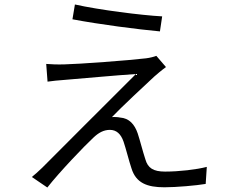

<svg xmlns="http://www.w3.org/2000/svg" viewBox="-20 -803 1040 856"><path d="M314 -783 303 -717C424 -694 595 -672 693 -663L703 -730C610 -735 421 -759 314 -783ZM720 -504 677 -554C667 -550 648 -545 631 -543C558 -534 327 -517 268 -516C237 -515 209 -516 186 -518L192 -439C214 -442 239 -445 270 -447C332 -452 507 -468 586 -473C488 -375 205 -93 168 -55C151 -38 133 -23 122 -14L191 33C245 -36 358 -154 396 -189C419 -211 442 -224 470 -224C499 -224 519 -206 531 -171C541 -142 556 -82 566 -53C586 13 636 32 713 32C766 32 856 24 897 17L902 -59C856 -47 779 -38 716 -38C663 -38 639 -54 628 -93C617 -126 604 -178 594 -208C580 -249 556 -276 515 -279C507 -281 489 -282 479 -281C518 -322 631 -428 667 -461C678 -471 703 -492 720 -504Z"/></svg>

Font: Noto Sans CJK JP DemiLight
Style: Regular
Weight: 350
Designer: Ryoko NISHIZUKA (kana & ideographs); Paul D. Hunt (Latin, Greek & Cyrillic); Wenlong ZHANG (bopomofo); Sandoll Communica
Foundry: Adobe Systems Incorporated
Version: Version 1.004;PS 1.004;hotconv 1.0.82;makeotf.lib2.5.63406